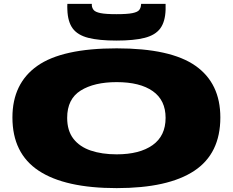

<svg xmlns="http://www.w3.org/2000/svg" viewBox="-20 -959 1199 989"><path d="M581 10Q315 10 179.5 -79.5Q44 -169 44 -354Q44 -529 172 -619.5Q300 -710 581 -710Q859 -710 987 -620Q1115 -530 1115 -354Q1115 -168 980.5 -79Q846 10 581 10ZM581 -164Q699 -164 766 -211.5Q833 -259 833 -352Q833 -443 767 -489.5Q701 -536 581 -536Q465 -536 395.5 -492.5Q326 -449 326 -352Q326 -286 358 -244.5Q390 -203 447.5 -183.5Q505 -164 581 -164ZM580 -750Q490 -750 435 -764Q380 -778 354.5 -812.5Q329 -847 327 -909Q327 -916 326.5 -923.5Q326 -931 327 -939H453Q453 -937 453 -931Q454 -918 462.5 -907.5Q471 -897 497.5 -891.5Q524 -886 580 -886Q636 -886 662.5 -891.5Q689 -897 697 -907.5Q705 -918 706 -931Q707 -937 707 -939H833Q833 -931 833 -923.5Q833 -916 833 -909Q831 -847 805.5 -812.5Q780 -778 725 -764Q670 -750 580 -750Z"/></svg>

Font: Georama Extra Expanded ExtraBold
Style: Regular
Weight: 800
Width: 8
Designer: Jean-Baptiste Levee
Foundry: Production Type
Version: Version 1.000